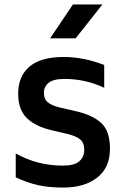

<svg xmlns="http://www.w3.org/2000/svg" viewBox="-20 -829 567 866"><path d="M51 0ZM51 -29V-137Q147 -82 265 -82Q315 -82 337.5 -101.5Q360 -121 360 -154Q360 -184 343 -199Q326 -214 288 -224L215 -241Q141 -258 101.5 -296Q62 -334 62 -406Q62 -486 113.5 -529Q165 -572 267 -572Q357 -572 450 -536V-433Q366 -473 271 -473Q221 -473 199.5 -455.5Q178 -438 178 -411Q178 -382 195 -368Q212 -354 246 -345L320 -328Q399 -310 437.5 -273.5Q476 -237 476 -158Q476 -73 418.5 -28Q361 17 265 17Q202 17 153.5 6.5Q105 -4 51 -29ZM309 -809H442L321 -656H206Z"/></svg>

Font: Biryani SemiBold
Style: Regular
Weight: 600
Designer: Dan Reynolds and Mathieu Réguer
Foundry: Dan Reynolds and Mathieu Réguer
Version: Version 1.004; ttfautohint (v1.1) -l 5 -r 5 -G 72 -x 0 -D la